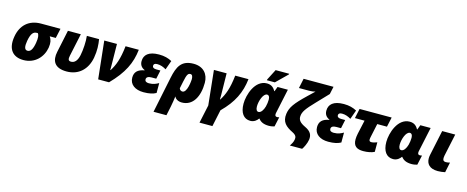

<svg xmlns="http://www.w3.org/2000/svg" viewBox="-45 -1626 6604 2716"><g transform="rotate(15 3257.0 -268.0)"><path d="M254 10C422 10 532 -110 556 -252C568 -329 556 -368 529 -411H617L648 -553H364C188 -553 74 -450 46 -276C14 -86 101 10 254 10ZM277 -132C231 -132 222 -182 237 -267C257 -378 290 -411 339 -411H355C372 -388 379 -350 366 -272C350 -178 323 -132 277 -132Z M886 8C1063 8 1181 -106 1213 -282C1232 -389 1226 -477 1213 -553H1034C1044 -477 1036 -345 1019 -266C1000 -178 961 -142 912 -142C868 -142 865 -171 875 -220L946 -553H757L688 -226C660 -95 704 8 886 8Z M1348 0H1507C1696 -193 1773 -354 1795 -553H1601C1580 -359 1540 -260 1484 -172H1479C1480 -195 1479 -223 1479 -241L1475 -553H1289Z M2013 10C2096 10 2154 -4 2196 -28V-173C2162 -154 2121 -132 2055 -132C2013 -132 1995 -149 1995 -174C1995 -207 2024 -222 2072 -222H2139L2166 -349H2107C2066 -349 2048 -364 2048 -386C2048 -411 2062 -425 2102 -425C2148 -425 2192 -409 2232 -384L2280 -518C2228 -546 2170 -563 2091 -563C1938 -563 1874 -500 1874 -408C1874 -351 1904 -316 1949 -297V-293C1852 -276 1807 -231 1807 -150C1807 -49 1890 10 2013 10Z M2332 -288 2223 240H2412L2440 107C2452 48 2460 -7 2465 -50C2481 -15 2519 10 2575 10C2734 10 2818 -139 2818 -343C2818 -468 2743 -563 2597 -563C2418 -563 2367 -457 2332 -288ZM2543 -142C2523 -142 2505 -152 2496 -177L2517 -279C2540 -393 2557 -411 2590 -411C2616 -411 2627 -385 2627 -345C2627 -326 2613 -142 2543 -142Z M2891 220H3080L3132 -25C3302 -193 3379 -354 3401 -553H3207C3186 -359 3146 -260 3090 -172H3085C3086 -195 3086 -223 3086 -241L3081 -553H2895L2948 -46Z M3656 -606H3773L3936 -766L3938 -776H3739L3659 -620ZM3577 10C3636 10 3674 -28 3692 -54H3696C3726 -13 3773 10 3849 10C3881 10 3911 3 3930 -3L3961 -145C3955 -143 3941 -140 3930 -140C3906 -140 3899 -154 3899 -173C3899 -183 3901 -195 3904 -206L3978 -553H3827L3801 -484H3797C3778 -516 3748 -563 3671 -563C3496 -563 3423 -331 3423 -201C3423 -67 3480 10 3577 10ZM3657 -142C3632 -142 3616 -166 3616 -212C3616 -293 3657 -411 3714 -411C3736 -411 3753 -392 3753 -348C3753 -316 3748 -278 3739 -244C3724 -189 3693 -142 3657 -142Z M4209 202H4389C4407 179 4443 108 4451 53C4461 -16 4437 -68 4351 -108C4270 -146 4242 -181 4245 -237C4249 -303 4287 -355 4405 -478L4567 -648L4591 -760H4153L4123 -617H4270C4302 -617 4338 -621 4362 -628L4269 -539C4109 -386 4059 -317 4045 -219C4028 -96 4094 -40 4196 10C4259 41 4258 72 4255 99C4251 137 4230 170 4209 202Z M4719 10C4802 10 4860 -4 4902 -28V-173C4868 -154 4827 -132 4761 -132C4719 -132 4701 -149 4701 -174C4701 -207 4730 -222 4778 -222H4845L4872 -349H4813C4772 -349 4754 -364 4754 -386C4754 -411 4768 -425 4808 -425C4854 -425 4898 -409 4938 -384L4986 -518C4934 -546 4876 -563 4797 -563C4644 -563 4580 -500 4580 -408C4580 -351 4610 -316 4655 -297V-293C4558 -276 4513 -231 4513 -150C4513 -49 4596 10 4719 10Z M5231 10C5294 10 5352 -2 5393 -22V-162C5361 -149 5332 -142 5308 -142C5291 -142 5277 -150 5277 -172C5277 -185 5281 -204 5284 -219L5325 -411H5467L5498 -553H5028L4998 -411H5139L5094 -208C5088 -181 5084 -145 5084 -123C5084 -22 5140 10 5231 10Z M5668 10C5727 10 5765 -28 5783 -54H5787C5817 -13 5864 10 5940 10C5972 10 6002 3 6021 -3L6052 -145C6046 -143 6032 -140 6021 -140C5997 -140 5990 -154 5990 -173C5990 -183 5992 -195 5995 -206L6069 -553H5918L5892 -484H5888C5869 -516 5839 -563 5762 -563C5587 -563 5514 -331 5514 -201C5514 -67 5571 10 5668 10ZM5748 -142C5723 -142 5707 -166 5707 -212C5707 -293 5748 -411 5805 -411C5827 -411 5844 -392 5844 -348C5844 -316 5839 -278 5830 -244C5815 -189 5784 -142 5748 -142Z M6323 10C6354 10 6401 5 6429 -2L6460 -151C6438 -145 6421 -142 6399 -142C6374 -142 6355 -152 6355 -190C6355 -200 6356 -211 6359 -225L6429 -553H6238L6160 -185C6156 -167 6154 -149 6154 -132C6154 -54 6199 10 6323 10Z"/></g></svg>

Font: Noto Sans Black
Style: Italic
Weight: 900
Italic angle: -12°
Designer: Monotype Design Team
Foundry: Monotype Imaging Inc.
Version: Version 2.013